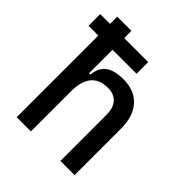

<svg xmlns="http://www.w3.org/2000/svg" viewBox="-201 -860 989 989"><g transform="rotate(45 293.0 -366.0)"><path d="M10.7 -594.7V-679.7H360.4V-594.7ZM400.4 0V-336.9Q400.4 -386.2 376 -412.8Q351.6 -439.5 307.6 -439.5Q185.5 -439.5 185.5 -291L155.3 -423.8H195.3Q199.7 -476.1 233.4 -501.7Q267.1 -527.3 332 -527.3Q414.1 -527.3 459 -477.5Q503.9 -427.7 503.9 -336.9V0ZM82 0V-732.4H185.5V0Z"/></g></svg>

Font: Cascadia Code
Style: Regular
Weight: 400
Monospace: yes
Designer: Aaron Bell
Foundry: Saja Typeworks
Version: Version 2106.017